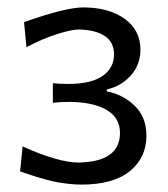

<svg xmlns="http://www.w3.org/2000/svg" viewBox="-20 -791 454 518"><path d="M200.2 -293Q183.6 -293 165.8 -294.9Q147.9 -296.9 134.8 -299.3Q121.6 -301.8 104.5 -306.4Q87.4 -311 78.9 -313.7Q70.3 -316.4 54.2 -321.8Q38.1 -327.1 34.2 -328.6L41 -396Q137.2 -352.5 192.4 -352.5Q303.7 -354.5 303.7 -432.6Q303.7 -472.7 268.6 -493.9Q233.4 -515.1 168.9 -516.1Q141.6 -516.1 122.6 -513.7V-566.4Q142.1 -564.5 166 -564.5Q226.6 -564.9 257.1 -586.4Q287.6 -607.9 287.6 -644Q287.6 -677.2 262.7 -693.8Q237.8 -710.4 192.9 -711.4Q172.9 -711.4 133.1 -698.7Q93.3 -686 51.3 -663.6L44.9 -731.4Q157.7 -771 204.1 -771Q273.9 -771 316.4 -740.2Q358.9 -709.5 358.9 -657.2Q358.9 -616.2 332.8 -587.2Q306.6 -558.1 268.1 -549.8V-544.4Q311 -536.6 343 -506.1Q375 -475.6 375 -424.8Q375 -365.7 330.3 -329.3Q285.6 -293 200.2 -293Z"/></svg>

Font: Commissioner Flair
Style: Regular
Weight: 400
Designer: Kostas Bartsokas
Foundry: Kostas Bartsokas
Version: Version 1.000